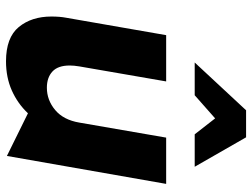

<svg xmlns="http://www.w3.org/2000/svg" viewBox="-120 -708 839 639"><g transform="rotate(90 299.5 -388.5)"><path d="M35 -140Q35 -74 70 -31.5Q105 11 184 11Q238 11 281.5 -8.5Q325 -28 357 -62L499 8L592 -522H438L388 -233Q379 -180 346 -152.5Q313 -125 272 -125Q238 -125 218 -143.5Q198 -162 198 -201Q198 -215 201 -233L251 -522H97L39 -189Q35 -168 35 -140ZM437 -788H347L188 -617H297L374 -685L427 -617H535Z"/></g></svg>

Font: Geom Bold
Style: Bold Italic
Weight: 700
Italic angle: -10°
Version: Version 1.102